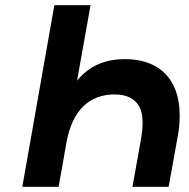

<svg xmlns="http://www.w3.org/2000/svg" viewBox="-20 -720 728 740"><path d="M66 0 189.5 -700H329L277 -409Q296 -433 322 -451.8Q348 -470.5 382.5 -481.2Q417 -492 461 -492Q528.5 -492 575.8 -466.5Q623 -441 647.8 -392.2Q672.5 -343.5 672.5 -275Q672.5 -256.5 671 -237.2Q669.5 -218 665.5 -197.5L630 0H490.5L523 -181.5Q526.5 -201 528 -218Q529.5 -235 529.5 -250.5Q529.5 -285 517 -308.5Q504.5 -332 480.5 -344Q456.5 -356 422 -356Q385 -356 354.8 -344.5Q324.5 -333 301 -310.2Q277.5 -287.5 261.2 -253Q245 -218.5 236.5 -172.5L206 0Z"/></svg>

Font: Overpass ExtraBold
Style: Italic
Weight: 800
Italic angle: -10°
Designer: Delve Withrington, Dave Bailey, Thomas Jockin
Foundry: Delve Fonts LLC
Version: Version 4.000